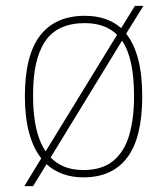

<svg xmlns="http://www.w3.org/2000/svg" viewBox="-20 -596 571 656"><path d="M121 -55Q94 -89 79.5 -142Q65 -195 65 -267Q65 -407 117 -474.5Q169 -542 270 -542Q346 -542 394 -500L441 -576H470L411 -481Q438 -447 452 -394Q466 -341 466 -267Q466 -126 415 -58Q364 10 265 10Q227 10 195 -1.5Q163 -13 139 -35L93 40H63ZM265 -15Q329 -15 367 -46.5Q405 -78 421.5 -134.5Q438 -191 438 -267Q438 -332 428 -379Q418 -426 397 -457L153 -58Q173 -37 201 -26Q229 -15 265 -15ZM380 -477Q360 -497 332.5 -507Q305 -517 270 -517Q176 -517 134 -454.5Q92 -392 93 -267Q93 -206 103.5 -158.5Q114 -111 136 -79Z"/></svg>

Font: Noto Serif Khmer Thin
Style: Regular
Weight: 250
Version: Version 2.003